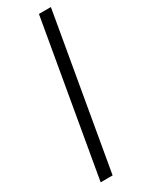

<svg xmlns="http://www.w3.org/2000/svg" viewBox="-200 -783 622 815"><g transform="rotate(-30 111.0 -375.0)"><path d="M87.4 0H28.8L159.2 -750H217.8Z"/></g></svg>

Font: RobotoInd Light
Style: Italic
Weight: 300
Italic angle: -12°
Designer: Google
Version: Version 2.001151; 2014